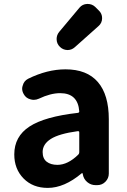

<svg xmlns="http://www.w3.org/2000/svg" viewBox="-20 -918 631 952"><path d="M216.8 13.7Q142.6 13.7 96.7 -33.2Q50.8 -80.1 50.8 -152.3Q50.8 -241.2 126 -290.5Q201.2 -339.8 366.2 -358.4Q373 -359.4 373 -366.2Q366.2 -456.1 278.3 -456.1Q230.5 -456.1 172.9 -428.7Q160.2 -422.9 147.5 -422.9Q138.7 -422.9 129.9 -425.8Q108.4 -431.6 97.7 -451.2Q89.8 -464.8 89.8 -478.5Q89.8 -486.3 92.8 -494.1Q98.6 -516.6 119.1 -527.3Q213.9 -574.2 304.7 -574.2Q411.1 -574.2 465.3 -511.2Q519.5 -448.2 519.5 -327.1V-57.6Q519.5 -34.2 502.9 -17.1Q486.3 0 461.9 0H454.1Q430.7 0 412.6 -15.1Q394.5 -30.3 390.6 -53.7L389.6 -58.6Q388.7 -59.6 387.2 -59.6Q385.7 -59.6 384.8 -58.6Q298.8 13.7 216.8 13.7ZM264.6 -100.6Q316.4 -100.6 368.2 -151.4Q373 -156.2 373 -163.1V-261.7Q373 -268.6 365.2 -267.6Q272.5 -254.9 231.9 -229Q191.4 -203.1 191.4 -164.1Q191.4 -131.8 211.4 -116.2Q231.4 -100.6 264.6 -100.6ZM350.6 -683.6Q335 -669.9 315.4 -669.9Q314.5 -669.9 313.5 -669.9Q292 -670.9 277.3 -685.5Q260.7 -701.2 260.7 -724.6Q260.7 -744.1 273.4 -759.8L374 -879.9Q388.7 -897.5 412.1 -898.4Q414.1 -898.4 415 -898.4Q436.5 -898.4 452.1 -883.8L469.7 -866.2Q486.3 -850.6 486.3 -828.1Q486.3 -803.7 467.8 -788.1Z"/></svg>

Font: Gen Jyuu Gothic P Bold
Style: Bold
Weight: 700
Designer: [Source Han Sans]
Ryoko NISHIZUKA  (kana & ideographs); Paul D. Hunt (Latin, Greek & Cyrillic); Wenlong ZHANG  (bopomofo
Version: Version 1.002.20150607